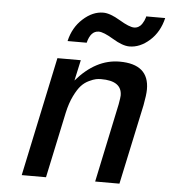

<svg xmlns="http://www.w3.org/2000/svg" viewBox="-50 -712 673 758"><g transform="rotate(5 287.0 -333.5)"><path d="M64 0 164.1 -472.2H256.8L238.8 -390.1Q315.9 -480 410.2 -480Q527.3 -480 526.9 -379.9Q526.9 -358.9 519 -316.9L451.2 0H355L420.9 -312Q425.8 -339.8 425.8 -347.2Q425.8 -405.3 342.8 -404.8Q333 -404.8 323 -402.8Q313 -400.9 295.9 -392.8Q278.8 -384.8 265.4 -370.4Q252 -356 238 -327.4Q224.1 -298.8 215.8 -261.2L160.2 0ZM198.2 -543Q210.4 -597.2 248.8 -632.1Q287.1 -667 329.1 -667Q356 -667 396 -643.1Q436 -619.1 455.1 -619.1Q464.8 -619.1 472.9 -624Q481 -628.9 485.6 -636Q490.2 -643.1 493.2 -649.4Q496.1 -655.8 498 -662.1L499 -667H574.2Q561 -610.8 522.9 -576.9Q484.9 -543 442.9 -543Q416 -543 376.5 -566.9Q336.9 -590.8 317.9 -590.8Q285.6 -590.8 273.9 -543Z"/></g></svg>

Font: CMU Bright
Style: SemiBoldOblique
Weight: 600
Italic angle: -12°
Version: Version 0.7.0